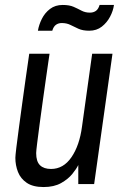

<svg xmlns="http://www.w3.org/2000/svg" viewBox="-20 -743 496 775"><path d="M156 12Q113 12 88 -5Q63 -22 52.5 -49Q42 -76 42 -106Q42 -114 46 -147.5Q50 -181 56.5 -228.5Q63 -276 70 -328Q77 -380 83.5 -425Q90 -470 94 -498Q98 -526 98 -526H180Q180 -526 176 -499Q172 -472 166 -429.5Q160 -387 153 -337.5Q146 -288 140 -242.5Q134 -197 130 -165Q126 -133 126 -125Q126 -91 141.5 -76Q157 -61 186 -61Q236 -61 268.5 -108.5Q301 -156 311 -232L352 -526H434L360 0H296V-77Q289 -62 272 -41Q255 -20 226.5 -4Q198 12 156 12ZM133 -619Q137 -643 149 -667Q161 -691 182 -707Q203 -723 233 -723Q260 -723 277 -715.5Q294 -708 309 -700Q324 -692 343 -692Q357 -692 367 -699Q377 -706 382 -723H440Q437 -700 424.5 -676Q412 -652 391 -635.5Q370 -619 340 -619Q314 -619 296.5 -627Q279 -635 264 -642.5Q249 -650 229 -650Q216 -650 206 -643Q196 -636 191 -619Z"/></svg>

Font: Archivo Narrow
Style: Italic
Weight: 400
Italic angle: -8°
Designer: Hector Gatti
Foundry: Omnibus-Type
Version: Version 3.002